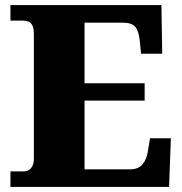

<svg xmlns="http://www.w3.org/2000/svg" viewBox="-20 -734 715 754"><path d="M21 0V-61H72Q86 -61 95 -67.5Q104 -74 108.5 -85Q113 -96 113 -110V-599Q113 -623 107 -634.5Q101 -646 91 -649.5Q81 -653 70 -653H21V-714H614L617 -523H534L529 -573Q525 -613 511 -629Q497 -645 462 -645H312V-407H548V-339H312V-69H491Q523 -69 539.5 -88.5Q556 -108 561 -141L569 -191H651L644 0Z"/></svg>

Font: Noto Serif Tibetan Black
Style: Regular
Weight: 900
Version: Version 2.103